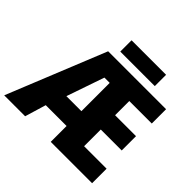

<svg xmlns="http://www.w3.org/2000/svg" viewBox="-213 -1095 1310 1310"><g transform="rotate(45 442.5 -440.0)"><path d="M844 0H445V-153H244L198 0H-4L285 -714H844V-576H627V-439H829V-301H627V-140H844ZM300 -296H445V-569H394ZM678 -880V-771H345V-880Z"/></g></svg>

Font: Noto Sans Disp ExtBd
Style: Regular
Weight: 800
Designer: Monotype Design Team
Foundry: Monotype Imaging Inc.
Version: Version 2.000;GOOG;noto-source:20170915:90ef993387c0; ttfaut